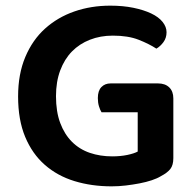

<svg xmlns="http://www.w3.org/2000/svg" viewBox="-20 -643 692 679"><path d="M593 -84Q593 -59 582.5 -45.5Q572 -32 549 -20Q536 -12 516.5 -5.5Q497 1 473.5 5.5Q450 10 425 13Q400 16 375 16Q304 16 243.5 -2.5Q183 -21 138.5 -60Q94 -99 69 -159Q44 -219 44 -302Q44 -381 69.5 -441.5Q95 -502 139.5 -542Q184 -582 243 -602.5Q302 -623 370 -623Q415 -623 451.5 -615.5Q488 -608 514.5 -595.5Q541 -583 555 -565.5Q569 -548 569 -529Q569 -509 558 -494Q547 -479 533 -471Q507 -488 470 -502.5Q433 -517 379 -517Q335 -517 298 -502.5Q261 -488 234.5 -461Q208 -434 193 -394Q178 -354 178 -303Q178 -248 193 -208Q208 -168 234.5 -141.5Q261 -115 297.5 -102.5Q334 -90 377 -90Q406 -90 430 -95Q454 -100 467 -107V-246H339Q334 -254 330 -267Q326 -280 326 -296Q326 -322 338.5 -335Q351 -348 371 -348H539Q564 -348 578.5 -334Q593 -320 593 -295Z"/></svg>

Font: Baloo Chettan 2 SemiBold
Style: Regular
Weight: 600
Designer: Maithili Shingre, Unnati Kotecha and Ek Type
Foundry: Ek Type
Version: Version 1.640;hotconv 1.0.111;makeotfexe 2.5.65597; ttfautoh